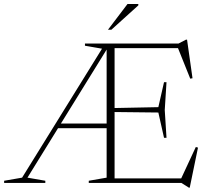

<svg xmlns="http://www.w3.org/2000/svg" viewBox="-34 -886 1009 930"><path d="M243 -265V-287.5H496V-265ZM475.5 -675H487L490 -658L99 -25.5L185.5 -10.5V0H-14V-10.5L73 -25.5ZM377.5 -664.5V-675H498L464 -649.5ZM772.5 -488 764 -353 772.5 -218.5H760.5L733 -341L509.5 -343.5V-362.5L733 -367L760.5 -488ZM898.5 -507 887.5 -505 824.5 -662 853.5 -653H483.5V-675H830.5L867 -694H872ZM837.5 -8.5 914.5 -174 925 -171 885 23H881L844.5 0H483.5V-22H864ZM396 0V-10.5L482.5 -25.5V-675H521V0ZM489 -742 583.5 -866.5H636V-860L505.5 -742Z"/></svg>

Font: Newsreader 24pt ExtraLight
Style: Regular
Weight: 250
Designer: Hugues Gentile
Foundry: Production Type
Version: Version 1.003